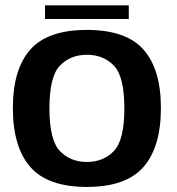

<svg xmlns="http://www.w3.org/2000/svg" viewBox="-20 -714 680 738"><path d="M314 4.5Q464.5 4.5 531.5 -72.2Q598.5 -149 598.5 -298.5Q598.5 -448 531.5 -523.5Q464.5 -599 314 -599Q163.5 -599 96.5 -523.5Q29.5 -448 29.5 -298.5Q29.5 -149 96.5 -72.2Q163.5 4.5 314 4.5ZM314 -91.5Q251 -91.5 210.5 -133.2Q170 -175 170 -297.5Q170 -420.5 210.5 -462Q251 -503.5 314 -503.5Q377 -503.5 417.5 -462Q458 -420.5 458 -297.5Q458 -175 417.5 -133.2Q377 -91.5 314 -91.5ZM153 -641H475V-693.5H153Z"/></svg>

Font: Anybody Thin SemiBold
Style: Regular
Weight: 600
Version: Version 1.113;gftools[0.9.25]